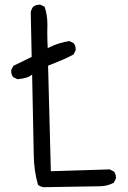

<svg xmlns="http://www.w3.org/2000/svg" viewBox="-20 -799 540 811"><path d="M179.7 -661.1 180.2 -696.3Q180.2 -735.4 168.5 -770.5L151.4 -778.8Q148.4 -779.3 145.5 -779.3Q142.6 -779.3 138.2 -778.3Q128.4 -776.9 120.1 -770.5Q111.8 -759.8 109.9 -746.1L113.8 -558.6Q62 -532.7 36.6 -521L27.8 -503.9Q27.3 -501.5 27.3 -499Q27.3 -483.4 36.1 -473.1L53.7 -464.4Q94.2 -468.3 108.9 -479L115.7 -484.4L122.6 -143.1Q123.5 -77.6 140.6 -18.1Q150.9 -10.3 164.1 -8.3Q364.3 -12.2 399.4 -12.2Q432.6 -12.2 460.4 -26.9L469.2 -43.9Q469.7 -46.4 469.7 -48.8Q469.7 -64.5 460.9 -74.7L443.4 -83.5L194.8 -75.7L183.1 -521.5L240.7 -544.9Q266.1 -555.7 290.5 -568.8L299.3 -585.9Q299.8 -588.9 299.8 -590.3Q299.8 -591.8 299.6 -593.5Q299.3 -595.2 299.1 -597.9Q298.8 -600.6 298.1 -603.3Q297.4 -606 296.4 -607.9Q294.4 -612.8 291 -616.7L273.4 -625.5Q230 -619.6 187.5 -598.6L181.6 -595.7Q179.7 -631.8 179.7 -661.1Z"/></svg>

Font: Bakudai
Style: Light
Weight: 300
Version: Version 1.48